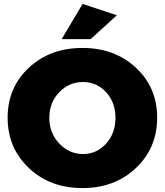

<svg xmlns="http://www.w3.org/2000/svg" viewBox="-20 -952 842 981"><path d="M19 -351Q19 -505 127.5 -606Q236 -707 401 -707Q566 -707 674.5 -606Q783 -505 783 -351Q783 -196 674.5 -93.5Q566 9 401 9Q236 9 127.5 -93.5Q19 -196 19 -351ZM404 -533Q333 -533 282.5 -480.5Q232 -428 232 -350Q232 -272 283 -218.5Q334 -165 404 -165Q474 -165 522 -218Q570 -271 570 -350Q570 -429 522 -481Q474 -533 404 -533ZM295 -752 402 -932 577 -874 443 -752Z"/></svg>

Font: Trueno
Style: ExBd
Weight: 800
Designer: Julieta Ulanovsky
Foundry: Julieta Ulanovsky
Version: Version 3.001b